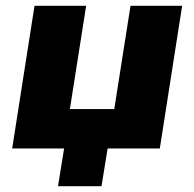

<svg xmlns="http://www.w3.org/2000/svg" viewBox="-20 -512 670 662"><path d="M180 130 201 0H22L99 -492H277L221 -136H374L430 -492H608L531 0H351L330 130Z"/></svg>

Font: Nunito Sans 12pt Black
Style: Italic
Weight: 900
Italic angle: -9°
Designer: Vernon Adams
Foundry: Vernon Adams
Version: Version 3.101;gftools[0.9.27]